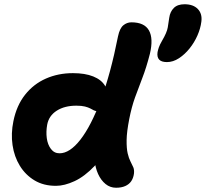

<svg xmlns="http://www.w3.org/2000/svg" viewBox="-20 -865 968 903"><path d="M243 9Q185 9 142.5 -16.5Q100 -42 73.5 -85Q47 -128 39 -182.5Q31 -237 43 -295Q58 -369 98 -419.5Q138 -470 196 -495.5Q254 -521 323 -521Q380 -521 418.5 -505.5Q457 -490 474 -461.5Q491 -433 483 -390Q478 -369 466 -355.5Q454 -342 441 -342Q429 -342 421.5 -346Q414 -350 404.5 -355Q395 -360 379.5 -364Q364 -368 339 -368Q284 -368 247 -344.5Q210 -321 202 -279Q196 -246 200 -215.5Q204 -185 219.5 -164.5Q235 -144 260 -144Q308 -144 358 -208Q408 -272 454 -394.5Q500 -517 535 -694Q543 -732 560 -746Q577 -760 598 -760Q659 -760 680.5 -722Q702 -684 685 -612Q668 -546 649.5 -498.5Q631 -451 615 -406.5Q599 -362 588 -306Q576 -245 575.5 -206Q575 -167 580.5 -143.5Q586 -120 594 -105Q602 -90 607 -78Q612 -66 610 -48Q607 -27 597 -12.5Q587 2 569 10Q551 18 526 18Q498 18 476.5 0.5Q455 -17 441.5 -46.5Q428 -76 424.5 -114.5Q421 -153 430 -194L512 -218Q473 -135 425.5 -85Q378 -35 330.5 -13Q283 9 243 9ZM765 -573Q714 -573 721 -620Q723 -630 727 -642Q731 -654 742 -673Q765 -712 769 -736Q773 -760 776 -782Q780 -810 797.5 -827.5Q815 -845 848 -845Q889 -845 910.5 -822.5Q932 -800 927 -763Q923 -731 908.5 -698Q894 -665 871.5 -637Q849 -609 821.5 -591Q794 -573 765 -573Z"/></svg>

Font: Shantell Sans
Style: Bold Italic
Weight: 700
Italic angle: -11°
Designer: Stephen Nixon, Anya Danilova, Shantell Martin
Foundry: Arrow Type
Version: Version 1.011;[c5ecc13dd]